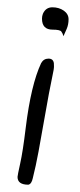

<svg xmlns="http://www.w3.org/2000/svg" viewBox="-20 -422 221 529"><path d="M58.1 86.9Q28.3 86.9 28.3 65.4Q28.3 61.5 35.6 28.6Q43 -4.4 50.8 -69.3Q65.4 -188.5 93.3 -248Q100.1 -260.3 113.3 -260.5Q126.5 -260.7 128.4 -248Q128.4 -246.1 128.7 -239.3Q128.9 -232.4 124.5 -212.9Q117.2 -180.2 100.1 -82.3Q83 15.6 78.4 34.4Q73.7 53.2 70.3 69.1Q66.9 85 58.1 86.9ZM125 -340.3Q95.7 -340.3 95.7 -370.6Q95.7 -377.4 98.1 -383.8Q106 -401.9 124.3 -401.9Q142.6 -401.9 155.8 -392.6Q168.9 -383.3 168.9 -368.9Q168.9 -354.5 163.8 -342.5Q158.7 -330.6 154.8 -322.3Q152.8 -330.1 148.9 -335.2Q145 -340.3 125 -340.3Z"/></svg>

Font: Kristi
Style: Regular
Weight: 400
Italic angle: -15°
Version: Version 1.004